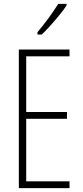

<svg xmlns="http://www.w3.org/2000/svg" viewBox="-20 -969 425 989"><path d="M338 0H77V-714H338V-679H115V-392H325V-357H115V-35H338ZM323 -941Q307 -917 284.5 -889.5Q262 -862 238 -835.5Q214 -809 195 -791H173V-803Q206 -843 231 -877Q256 -911 280 -949H323Z"/></svg>

Font: Noto Sans Lao Looped ExtraCondensed ExtraLight
Style: Regular
Weight: 200
Width: 2
Designer: Mark Frömberg, Ben Mitchell
Foundry: The Fontpad Ltd
Version: Version 1.002; ttfautohint (v1.8.4.7-5d5b)